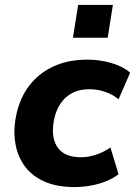

<svg xmlns="http://www.w3.org/2000/svg" viewBox="-20 -748 548 779"><path d="M282 11Q199 11 143.5 -19.5Q88 -50 61.5 -105Q35 -160 39 -232Q43 -289 63.5 -339Q84 -389 121.5 -426.5Q159 -464 212.5 -485Q266 -506 335 -506Q386 -506 433 -492Q480 -478 508 -453L461 -345Q439 -364 407.5 -375Q376 -386 343 -386Q306 -386 279 -373.5Q252 -361 234 -339Q216 -317 206.5 -289Q197 -261 195 -229Q192 -174 220 -142Q248 -110 309 -110Q338 -110 370 -120.5Q402 -131 428 -150L461 -41Q440 -25 411 -13Q382 -1 348.5 5Q315 11 282 11ZM276 -595 297 -728H438L417 -595Z"/></svg>

Font: Nunito Sans 10pt ExtraBold
Style: Italic
Weight: 800
Italic angle: -9°
Designer: Vernon Adams
Foundry: Vernon Adams
Version: Version 3.101;gftools[0.9.27]